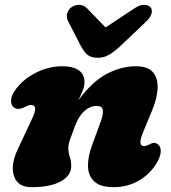

<svg xmlns="http://www.w3.org/2000/svg" viewBox="-20 -759 706 794"><path d="M38.5 -314Q26 -322.5 25.8 -341.5Q25.5 -360.5 40.5 -383Q71.5 -429 125.8 -457Q180 -485 237.5 -485Q282 -485 305.8 -468.2Q329.5 -451.5 329.5 -419Q329.5 -402.5 321.8 -383.5Q314 -364.5 303.5 -343.5Q361 -421.5 421 -453.2Q481 -485 542 -485Q591.5 -485 612.8 -460Q634 -435 631.8 -393.2Q629.5 -351.5 608.5 -301L570.5 -209Q548.5 -155 575.5 -155Q585 -155 600.5 -163Q619.5 -174 634.5 -161Q644.5 -152.5 644.8 -134.5Q645 -116.5 631.5 -91Q605.5 -43.5 557.8 -14.2Q510 15 449 15Q396 15 370.8 -7.8Q345.5 -30.5 344 -69.2Q342.5 -108 359.5 -155L397.5 -259Q407.5 -286 405.2 -303.5Q403 -321 379.5 -321Q352 -321 328 -299Q304 -277 289.5 -236Q276 -200 269.2 -180.8Q262.5 -161.5 262.5 -146Q262.5 -128 268.5 -111Q274.5 -94 274.5 -72Q274.5 -32.5 231.2 -8.8Q188 15 110.5 15Q53.5 15 38 -30.5Q22.5 -76 53.5 -142L109.5 -261Q127 -298 125.2 -311.5Q123.5 -325 108 -325Q101.5 -325 95.2 -322.2Q89 -319.5 79.5 -315Q66 -308.5 55.8 -308.8Q45.5 -309 38.5 -314ZM481 -571.5Q455 -547 432.8 -533.5Q410.5 -520 383 -520Q355.5 -520 340.5 -533.5Q325.5 -547 313 -571.5L263 -668.5Q253 -687.5 257.8 -703.5Q262.5 -719.5 274 -728Q288.5 -738.5 306.8 -739Q325 -739.5 340 -724.5L416.5 -645.5L536 -724.5Q558.5 -739.5 576.5 -739Q594.5 -738.5 603 -728Q610.5 -719.5 606.8 -703.5Q603 -687.5 583 -668.5Z"/></svg>

Font: Fraunces 9pt S100 Black
Style: Italic
Weight: 900
Italic angle: -16°
Version: Version 1.000; ttfautohint (v1.8.3)